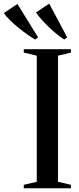

<svg xmlns="http://www.w3.org/2000/svg" viewBox="-106 -1006 420 1026"><path d="M90.5 -34.5V-708.5L21 -725V-743H273V-725L204 -708.5V-34.5L273 -18.5V0H21V-18.5ZM81.5 -795Q63 -805.5 39 -822.5Q15 -839.5 -9.5 -859.5Q-34 -879.5 -54.2 -899.5Q-74.5 -919.5 -85.5 -936L-13 -985L97.5 -806.5L82.5 -795ZM237 -795Q212.5 -810 182.8 -835.8Q153 -861.5 127 -889.5Q101 -917.5 86 -939.5L157 -986.5L253 -806.5L238 -795Z"/></svg>

Font: Merriweather 144pt Medium
Style: Regular
Weight: 500
Version: Version 2.100